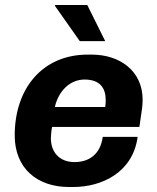

<svg xmlns="http://www.w3.org/2000/svg" viewBox="-20 -740 628 770"><path d="M300 -575H402L330 -720H202L200 -717ZM532 -191H392C383 -123 339 -90 279 -90C217 -90 184 -131 184 -186C184 -193 186 -219 189 -231H539L550 -307C551 -318 552 -329 552 -340C552 -456 460 -521 348 -521H332C150 -521 39 -385 39 -197C39 -65 129 10 257 10H273C391 10 513 -50 532 -191ZM319 -421C381 -421 404 -387 404 -338C404 -329 403 -320 402 -311H200C214 -373 259 -421 319 -421Z"/></svg>

Font: Chivo
Style: Bold Italic
Weight: 700
Italic angle: -8°
Designer: Hector Gatti
Foundry: Omnibus-Type
Version: Version 1.003;PS 001.003;hotconv 1.0.70;makeotf.lib2.5.58329